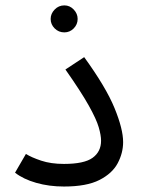

<svg xmlns="http://www.w3.org/2000/svg" viewBox="-20 -679 517 705"><path d="M35.2 -44.9 75.2 -113.8Q95.2 -101.1 131.1 -89.1Q167 -77.1 214.8 -77.1Q289.1 -77.1 320.1 -99.6Q351.1 -122.1 351.1 -162.1Q351.1 -182.1 342.5 -211.7Q334 -241.2 305.9 -291.5Q277.8 -341.8 220.2 -423.8L289.1 -469.2Q369.1 -358.9 400.6 -282Q432.1 -205.1 432.1 -157.2Q432.1 -117.2 412.1 -79.6Q392.1 -42 345 -18.1Q297.9 5.9 214.8 5.9Q160.2 5.9 113 -7.6Q65.9 -21 35.2 -44.9ZM216.3 -560.1Q195.3 -560.1 180.7 -574.7Q166 -589.4 166 -609.4Q166 -628.9 180.7 -644Q195.3 -659.2 216.3 -659.2Q236.3 -659.2 250.7 -644Q265.1 -628.9 265.1 -609.4Q265.1 -589.4 250.7 -574.7Q236.3 -560.1 216.3 -560.1Z"/></svg>

Font: Kurinto Seri
Style: Regular
Weight: 400
Designer: Kurinto was developed by Clint Goss from a range of fonts that are compatible with the SIL Open Font License Version 1.1
Foundry: Clinton F. Goss
Version: Version 2.196; July 25, 2020